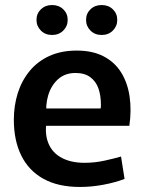

<svg xmlns="http://www.w3.org/2000/svg" viewBox="-20 -732 573 763"><path d="M298 11Q211 11 152.5 -21.5Q94 -54 64.5 -114Q35 -174 35 -256Q35 -312 50.5 -361.5Q66 -411 97.5 -449.5Q129 -488 176 -509.5Q223 -531 285 -531Q348 -531 392 -508Q436 -485 461.5 -444Q487 -403 495 -348.5Q503 -294 494 -232H104L172 -282Q155 -219 168 -175Q181 -131 219.5 -108Q258 -85 316 -85Q356 -85 395 -93.5Q434 -102 461 -110L475 -21Q439 -7 391.5 2Q344 11 298 11ZM105 -301H380Q381 -306 381 -310Q381 -314 381 -316Q381 -353 371 -381Q361 -409 338.5 -425.5Q316 -442 280 -442Q238 -442 210.5 -417Q183 -392 171.5 -353Q160 -314 165 -270ZM187 -593Q160 -593 142.5 -610.5Q125 -628 125 -653Q125 -678 142.5 -695Q160 -712 187 -712Q214 -712 231.5 -695Q249 -678 249 -653Q249 -628 231.5 -610.5Q214 -593 187 -593ZM384 -593Q357 -593 339.5 -610.5Q322 -628 322 -653Q322 -678 339.5 -695Q357 -712 384 -712Q411 -712 428.5 -695Q446 -678 446 -653Q446 -628 428.5 -610.5Q411 -593 384 -593Z"/></svg>

Font: Murecho Thin Medium
Style: Regular
Weight: 500
Version: Version 1.010